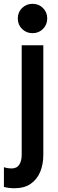

<svg xmlns="http://www.w3.org/2000/svg" viewBox="-40 -768 306 1006"><path d="M35.6 218.3Q21.5 218.3 7.3 216.6Q-6.8 214.8 -19.5 211.4V107.9Q-9.8 111.3 0.5 113Q10.7 114.7 19.5 114.7Q47.9 114.7 60.8 95Q73.7 75.2 73.7 43V-530.8H187V43Q187 92.8 170.7 132.3Q154.3 171.9 120.8 195.1Q87.4 218.3 35.6 218.3ZM130.4 -594.2Q97.7 -594.2 75.4 -616.5Q53.2 -638.7 53.2 -671.4Q53.2 -703.6 75.4 -725.8Q97.7 -748 130.4 -748Q163.1 -748 185.3 -725.8Q207.5 -703.6 207.5 -671.4Q207.5 -638.7 185.3 -616.5Q163.1 -594.2 130.4 -594.2Z"/></svg>

Font: Reddit Sans Condensed SemiBold
Style: Regular
Weight: 600
Designer: Stephen Hutchings
Foundry: Reddit
Version: Version 1.014